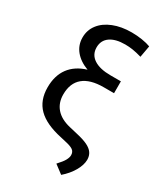

<svg xmlns="http://www.w3.org/2000/svg" viewBox="-219 -812 950 1094"><g transform="rotate(30 256.0 -265.0)"><path d="M316.4 -638.7Q252.9 -638.7 217.8 -613.8Q182.6 -588.9 182.6 -543Q182.6 -495.6 221.4 -470Q260.3 -444.3 331.1 -444.3H399.4V-366.2H331.1Q243.2 -366.2 197.8 -328.4Q152.3 -290.5 152.3 -215.8Q152.3 -160.6 184.1 -124.3Q215.8 -87.9 277.3 -73.2L331.1 -60.5Q377 -50.3 404.3 -37.1Q431.6 -23.9 444.3 -5.4Q457 13.2 457 39.1Q456.5 74.2 433.3 114Q410.2 153.8 371.1 187.5L315.4 145.5Q344.2 114.7 354.2 95.9Q364.3 77.1 364.3 62.5Q364.3 40.5 348.6 29.3Q333 18.1 293 9.8L263.7 2.9Q156.2 -20 105.5 -70.6Q54.7 -121.1 54.7 -206.1Q54.7 -283.2 92 -334Q129.4 -384.8 201.7 -406.7Q146.5 -427.2 115.7 -464.6Q85 -502 85 -551.8Q85 -600.6 113.8 -637.9Q142.6 -675.3 194.6 -696Q246.6 -716.8 314.5 -716.8Q349.6 -716.8 383.1 -711.4Q416.5 -706.1 439.5 -697.3L425.8 -621.1Q392.1 -630.9 366.9 -634.8Q341.8 -638.7 316.4 -638.7Z"/></g></svg>

Font: Pretendard JP
Style: Regular
Weight: 400
Designer: Base glyphs from Inter by Rasmus Andersson; Hangeul glyphs from Noto Sans CJK(Source Han Sans) by Jang Soo-young and Kan
Foundry: Kil Hyung-jin
Version: Version 1.309